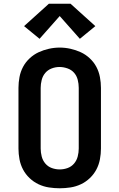

<svg xmlns="http://www.w3.org/2000/svg" viewBox="-20 -1001 640 1029"><path d="M300 8Q271 8 242 3.5Q213 -1 186.5 -13.5Q160 -26 138.5 -46.5Q117 -67 103.5 -92.5Q90 -118 84.5 -147Q79 -176 79 -205V-530Q79 -559 84.5 -588Q90 -617 103.5 -642.5Q117 -668 139 -688.5Q161 -709 187 -721Q213 -733 242 -739.5Q271 -746 300 -746Q329 -746 358 -739.5Q387 -733 413 -721Q439 -709 461 -688.5Q483 -668 496.5 -642.5Q510 -617 515.5 -588Q521 -559 521 -530V-205Q521 -176 515.5 -147Q510 -118 496.5 -92.5Q483 -67 461.5 -46.5Q440 -26 413.5 -13.5Q387 -1 358 3.5Q329 8 300 8ZM300 -93Q322 -93 342.5 -100.5Q363 -108 377 -124.5Q391 -141 396.5 -162.5Q402 -184 402 -205V-530Q402 -552 396.5 -573.5Q391 -595 377 -611Q363 -627 341.5 -634.5Q320 -642 299 -642Q277 -642 256.5 -634Q236 -626 222.5 -610Q209 -594 203.5 -572.5Q198 -551 198 -530V-205Q198 -184 203.5 -162.5Q209 -141 223 -124.5Q237 -108 257.5 -100.5Q278 -93 300 -93ZM192 -793 109 -861 242 -981H358L491 -861L408 -793L300 -915Z"/></svg>

Font: Iosevka Curly Slab Extended
Style: Bold
Weight: 700
Width: 7
Monospace: yes
Designer: Belleve Invis
Foundry: Belleve Invis
Version: Version 11.1.0; ttfautohint (v1.8.3)